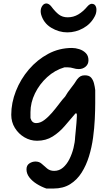

<svg xmlns="http://www.w3.org/2000/svg" viewBox="-20 -807 624 1109"><path d="M248 282Q219 272 192.5 255.5Q166 239 149.5 217.5Q133 196 133 171Q133 148 149.5 137Q166 126 185 126Q207 126 221.5 139.5Q236 153 252.5 166.5Q269 180 293 180Q322 180 344 161Q366 142 381 112Q396 82 404.5 48Q413 14 414 -16Q415 -23 417 -46.5Q419 -70 421.5 -96Q424 -122 424 -134V-144Q424 -152 420 -152H416Q386 -117 354.5 -80Q323 -43 284 -18.5Q245 6 194 6Q155 6 121 -14Q87 -34 66 -68Q45 -102 45 -144Q45 -213 72 -281.5Q99 -350 147 -406Q195 -462 258.5 -496Q322 -530 396 -530Q416 -530 438 -523Q460 -516 475.5 -500.5Q491 -485 491 -459Q491 -436 474.5 -422Q458 -408 435 -408Q419 -408 403.5 -413Q388 -418 372 -418H352Q297 -402 252.5 -361.5Q208 -321 182 -267.5Q156 -214 156 -159V-125Q164 -96 189 -96Q212 -96 235 -113Q258 -130 280 -155.5Q302 -181 321 -206.5Q340 -232 356 -249Q371 -275 390 -298.5Q409 -322 425 -348Q436 -362 446 -367Q456 -372 470 -372Q495 -372 506.5 -358.5Q518 -345 523 -325Q528 -305 530 -287V-212Q530 -171 527.5 -119Q525 -67 517.5 -11.5Q510 44 494 96Q478 148 451.5 190Q425 232 385 257Q345 282 288 282ZM369 -620Q320 -620 275.5 -647Q231 -674 217 -725Q216 -730 215.5 -734Q215 -738 215 -742Q215 -760 224.5 -773.5Q234 -787 248 -787Q254 -787 261.5 -783Q269 -779 276 -770Q299 -739 320 -723Q341 -707 371 -707Q404 -707 432 -723.5Q460 -740 485 -770Q492 -778 498.5 -781.5Q505 -785 509 -785Q524 -785 530.5 -775Q537 -765 537 -751Q537 -730 527 -712Q504 -668 460.5 -644Q417 -620 369 -620Z"/></svg>

Font: Fuzzy Bubbles
Style: Bold
Weight: 700
Designer: Robert E. Leuschke
Foundry: Robert E. Leuschke
Version: Version 1.010; ttfautohint (v1.8.3)